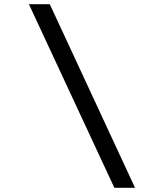

<svg xmlns="http://www.w3.org/2000/svg" viewBox="-20 -789 752 910"><path d="M620 101H522L117 -769H216Z"/></svg>

Font: DM Sans 9pt Medium
Style: Italic
Weight: 500
Italic angle: -10°
Version: Version 4.004;gftools[0.9.30]